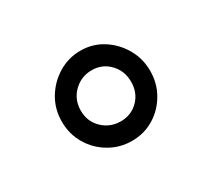

<svg xmlns="http://www.w3.org/2000/svg" viewBox="-64 -826 504 457"><g transform="rotate(-30 188.0 -597.0)"><path d="M66.9 -596.7Q66.9 -630.9 83.5 -658.9Q100.1 -687 128.2 -704.1Q156.2 -721.2 189.5 -721.2Q222.7 -721.2 249.8 -704.1Q276.9 -687 293.2 -658.9Q309.6 -630.9 309.6 -596.7Q309.6 -562.5 293.2 -534.4Q276.9 -506.3 249.8 -490Q222.7 -473.6 189.5 -473.6Q156.2 -473.6 128.2 -490Q100.1 -506.3 83.5 -534.4Q66.9 -562.5 66.9 -596.7ZM119.1 -596.7Q119.1 -566.9 139.6 -547.1Q160.2 -527.3 189.5 -527.3Q218.3 -527.3 237.8 -547.1Q257.3 -566.9 257.3 -596.7Q257.3 -627 237.8 -647.2Q218.3 -667.5 189.5 -667.5Q160.2 -667.5 139.6 -647.2Q119.1 -627 119.1 -596.7Z"/></g></svg>

Font: Vazirmatn UI FD Light
Style: Regular
Weight: 300
Designer: Saber Rastikerdar
Foundry: Saber Rastikerdar
Version: Version 33.003